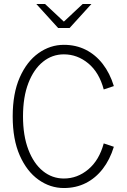

<svg xmlns="http://www.w3.org/2000/svg" viewBox="-20 -937 640 968"><path d="M302 11Q233 11 174 -31Q115 -73 79.5 -153.5Q44 -234 44 -350Q44 -466 79.5 -546.5Q115 -627 174 -669Q233 -711 302 -711Q363 -711 412.5 -686Q462 -661 498 -614.5Q534 -568 554 -503L503 -486Q480 -572 425 -617.5Q370 -663 302 -663Q243 -663 196.5 -625.5Q150 -588 123 -518Q96 -448 96 -350Q96 -253 123 -182.5Q150 -112 196.5 -74.5Q243 -37 302 -37Q370 -37 425 -83Q480 -129 503 -214L554 -197Q534 -132 498 -85.5Q462 -39 412.5 -14Q363 11 302 11ZM273 -796 163 -917H207L302 -828L397 -917H441L331 -796Z"/></svg>

Font: Red Hat Mono
Style: Regular
Weight: 300
Monospace: yes
Designer: Pentagram, MCKL
Foundry: Pentagram, MCKL
Version: Version 1.023